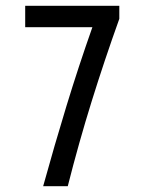

<svg xmlns="http://www.w3.org/2000/svg" viewBox="-20 -643 490 663"><path d="M129 0Q168 -141 209.5 -277Q251 -413 299 -549H67V-623H392V-578Q341 -436 296.5 -293Q252 -150 214 0Z"/></svg>

Font: Inconsolata SemiCondensed Medium
Style: Regular
Weight: 500
Width: 4
Monospace: yes
Designer: Raph Levien, Cyreal, Brenton Simpson
Foundry: Raph Levien, Cyreal, Google
Version: Version 3.001; ttfautohint (v1.8.2.53-6de2)